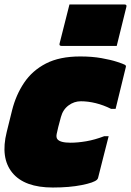

<svg xmlns="http://www.w3.org/2000/svg" viewBox="-21 -820 585 857"><path d="M337 -568Q390 -568 432 -560.5Q474 -553 501.5 -544Q529 -535 536 -531Q542 -528 541 -522Q530 -475 518 -428Q506 -381 495 -334H475Q441 -351 406.5 -359.5Q372 -368 340 -368Q310 -368 285 -349.5Q260 -331 251 -298L239 -253Q235 -237 232 -222Q229 -207 235 -199Q247 -183 294 -183Q326 -183 364 -189.5Q402 -196 444 -212H464Q452 -166 440.5 -120Q429 -74 417 -27Q416 -22 412 -18Q399 -5 344 6Q289 17 215 17Q88 17 34 -49Q-20 -115 9 -231L33 -328Q50 -396 86.5 -450.5Q123 -505 184 -536.5Q245 -568 337 -568ZM289 -800H535Q546 -800 543 -789L500 -615H254Q242 -615 245 -626Z"/></svg>

Font: Recursive Sn Lnr St XBk
Style: Italic
Weight: 1000
Italic angle: -15°
Version: Version 1.079;hotconv 1.0.112;makeotfexe 2.5.65598; ttfautoh